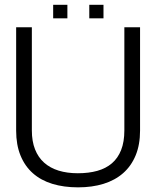

<svg xmlns="http://www.w3.org/2000/svg" viewBox="-20 -786 671 818"><path d="M267.1 -708H206.5V-765.6H267.1ZM420.9 -708H360.4V-765.6H420.9ZM576.7 -229.5Q576.7 -169.4 557.9 -124Q539.1 -78.6 504.6 -48.3Q470.2 -18.1 421.4 -2.9Q372.6 12.2 312.5 12.2Q252 12.2 203.1 -2.7Q154.3 -17.6 120.1 -47.9Q85.9 -78.1 67.4 -123.5Q48.8 -168.9 48.8 -229.5V-669.9H115.7V-230.5Q115.7 -184.1 129.2 -149.9Q142.6 -115.7 168 -93Q193.4 -70.3 229.7 -59.1Q266.1 -47.9 311.5 -47.9Q357.9 -47.9 394.5 -58.1Q431.2 -68.4 456.8 -90.3Q482.4 -112.3 496.1 -147Q509.8 -181.6 509.8 -230.5V-669.9H576.7Z"/></svg>

Font: SaysetthaMai
Style: Regular
Weight: 400
Designer: John M. Durdin
Foundry: Lao Script for Windows
Version: Version 1.101